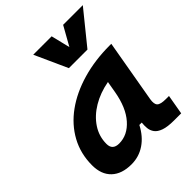

<svg xmlns="http://www.w3.org/2000/svg" viewBox="-221 -896 1027 1027"><g transform="rotate(-45 293.0 -382.5)"><path d="M168.9 10.3Q95.7 10.3 55.7 -27.8Q15.6 -65.9 15.6 -135.3Q15.6 -223.1 54.7 -294.7Q93.8 -366.2 164.3 -417Q234.9 -467.8 329.6 -495.1Q424.3 -522.5 535.6 -522.5H547.9L485.8 -166.5Q480 -132.3 492.7 -119.6Q505.4 -106.9 545.4 -106.9H568.8L549.3 4.9H496.1Q446.3 4.9 418.5 -5.1Q390.6 -15.1 378.7 -31.7Q366.7 -48.3 364.7 -68.6Q362.8 -88.9 365.2 -109.4H347.2Q317.4 -51.8 271.5 -20.8Q225.6 10.3 168.9 10.3ZM200.7 -115.2Q264.6 -115.2 313.2 -170.2Q361.8 -225.1 379.4 -325.7L390.6 -390.6Q321.3 -377.9 267.1 -345.5Q212.9 -313 181.9 -265.9Q150.9 -218.8 150.9 -162.1Q150.9 -115.2 200.7 -115.2ZM295.4 -590.8 211.4 -776.4H350.6L377 -668.5L437.5 -776.4H586.4L436 -590.8Z"/></g></svg>

Font: Cascadia Mono
Style: Bold Italic
Weight: 700
Italic angle: -10°
Monospace: yes
Designer: Aaron Bell
Foundry: Saja Typeworks
Version: Version 2404.023; ttfautohint (v1.8.4)